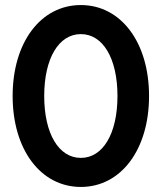

<svg xmlns="http://www.w3.org/2000/svg" viewBox="-20 -730 640 760"><path d="M300 10C459 10 570 -138 570 -350C570 -562 459 -710 300 -710C141 -710 30 -562 30 -350C30 -138 141 10 300 10ZM300 -105C212 -105 155 -202 155 -350C155 -498 212 -595 300 -595C388 -595 445 -498 445 -350C445 -202 388 -105 300 -105Z"/></svg>

Font: CommitMono
Style: Bold
Weight: 700
Monospace: yes
Designer: Eigil Nikolajsen
Foundry: Eigil Nikolajsen
Version: Version 1.143